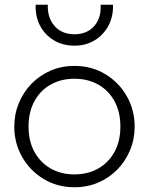

<svg xmlns="http://www.w3.org/2000/svg" viewBox="-20 -772 626 807"><path d="M293 15Q220.5 15 163.2 -19.8Q106 -54.5 73 -112.5Q40 -170.5 40 -240Q40 -292 59 -338.2Q78 -384.5 112.2 -419.8Q146.5 -455 192.5 -475Q238.5 -495 293 -495Q365.5 -495 422.8 -460.2Q480 -425.5 513 -367.5Q546 -309.5 546 -240Q546 -188 527 -141.8Q508 -95.5 474 -60.2Q440 -25 393.8 -5Q347.5 15 293 15ZM293 -39Q349.5 -39 393 -63.8Q436.5 -88.5 461.2 -133.5Q486 -178.5 486 -240Q486 -301.5 461.2 -346.8Q436.5 -392 393 -416.5Q349.5 -441 293 -441Q236.5 -441 193 -416.5Q149.5 -392 124.8 -346.8Q100 -301.5 100 -240Q100 -178.5 124.8 -133.5Q149.5 -88.5 193 -63.8Q236.5 -39 293 -39ZM293 -580Q244 -580 206.5 -602.5Q169 -625 148.5 -663.8Q128 -702.5 130 -752H181Q179 -696.5 209.8 -662.2Q240.5 -628 293 -628Q345.5 -628 375.8 -662.2Q406 -696.5 403 -752H455Q456.5 -703 435.8 -664Q415 -625 377.8 -602.5Q340.5 -580 293 -580Z"/></svg>

Font: Geologica Roman Thin
Style: Regular
Weight: 250
Designer: Sindre Bremnes, Frode Helland
Foundry: Monokrom Skriftforlag AS
Version: Version 1.010;gftools[0.9.28]